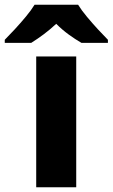

<svg xmlns="http://www.w3.org/2000/svg" viewBox="-79 -786 473 806"><path d="M241 0H73V-549H241ZM249 -766Q263 -743 286 -715.5Q309 -688 332.5 -662.5Q356 -637 374 -619V-606H263Q237 -621 209.5 -641Q182 -661 157 -686Q130 -661 104.5 -642Q79 -623 52 -606H-59V-619Q-40 -638 -16.5 -663.5Q7 -689 29.5 -716Q52 -743 66 -766Z"/></svg>

Font: Noto Sans Kannada ExtraBold
Style: Regular
Weight: 800
Designer: Jelle Bosma - Monotype Design Team
Foundry: Monotype Imaging Inc.
Version: Version 2.005; ttfautohint (v1.8.4.7-5d5b)